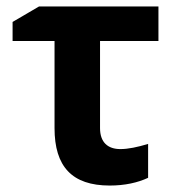

<svg xmlns="http://www.w3.org/2000/svg" viewBox="-20 -565 545 595"><path d="M320 10C367 10 407 1 439 -14V-119C406 -109 377 -103 353 -103C314 -103 290 -124 290 -168V-438H471V-545H101L19 -497V-438H149V-168C149 -49 203 10 320 10Z"/></svg>

Font: Kathrein 75 Bold
Style: Regular
Weight: 700
Designer: Lazydogs Typefoundry, based on Open Sans by Ascender Corporation
Foundry: Lazydogs Typefoundry
Version: Version 1.003;PS 001.003;hotconv 1.0.88;makeotf.lib2.5.64775